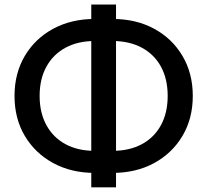

<svg xmlns="http://www.w3.org/2000/svg" viewBox="-20 -780 899 833"><path d="M391.6 -29.8Q289.6 -29.8 210.9 -72.5Q132.3 -115.2 87.6 -190.4Q43 -265.6 43 -363.8Q43 -461.9 87.6 -537.4Q132.3 -612.8 210.9 -655.3Q289.6 -697.8 391.6 -697.8H467.8Q570.3 -697.8 648.7 -655.3Q727.1 -612.8 771.7 -537.4Q816.4 -461.9 816.4 -363.8Q816.4 -265.6 771.7 -190.4Q727.1 -115.2 648.7 -72.5Q570.3 -29.8 467.8 -29.8ZM391.6 -125.5H467.8Q541.5 -125.5 595.5 -154.5Q649.4 -183.6 678.5 -237.3Q707.5 -291 707.5 -363.8Q707.5 -437 678.5 -490.5Q649.4 -543.9 595.5 -573Q541.5 -602.1 467.8 -602.1H391.6Q317.9 -602.1 264.2 -573Q210.4 -543.9 181.2 -490.5Q151.9 -437 151.9 -363.8Q151.9 -291 181.2 -237.3Q210.4 -183.6 264.2 -154.5Q317.9 -125.5 391.6 -125.5ZM376 32.7V-760.3H483.4V32.7Z"/></svg>

Font: Inter 28pt Medium
Style: Regular
Weight: 500
Designer: Rasmus Andersson
Foundry: rsms
Version: Version 4.001;git-66647c0bb